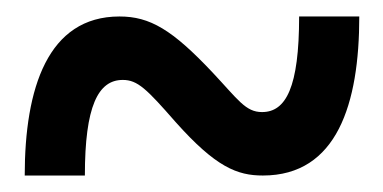

<svg xmlns="http://www.w3.org/2000/svg" viewBox="-20 -473 465 233"><path d="M10 -260H83C83 -344 99 -376 129 -376C147 -376 158 -365 193 -325C242 -270 268 -260 299 -260C389 -260 416 -347 416 -453H343C343 -367 327 -337 298 -337C278 -337 269 -352 238 -385C189 -437 162 -453 125 -453C38 -453 10 -366 10 -260Z"/></svg>

Font: Noto Serif Hebrew ExtraCondensed Black
Style: Regular
Weight: 900
Width: 2
Designer: Monotype Design Team
Foundry: Monotype Imaging Inc.
Version: Version 2.004